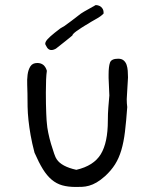

<svg xmlns="http://www.w3.org/2000/svg" viewBox="-20 -758 618 762"><path d="M391 -704Q385 -698 378 -693Q374 -690 368 -686.5Q362 -683 355 -679Q348 -675 341 -671Q334 -667 330 -664Q330 -664 318 -657Q306 -650 283 -634Q268 -623 267 -617Q256 -608 240 -595Q224 -582 202 -565Q179 -552 167 -569Q163 -575 160.5 -580.5Q158 -586 162.5 -594Q167 -602 180.5 -614Q194 -626 219 -645Q222 -647 226.5 -649.5Q231 -652 236 -655Q260 -672 301 -704Q313 -712 328 -720Q343 -728 360 -738Q378 -737 386 -725Q392 -717 391 -704ZM485 -333Q481 -277 476 -235.5Q471 -194 461.5 -162Q452 -130 436.5 -105.5Q421 -81 397 -59Q379 -43 363.5 -34Q348 -25 333.5 -21Q319 -17 306 -16.5Q293 -16 281 -16Q250 -16 227 -22.5Q204 -29 185 -45Q166 -61 150 -87Q134 -113 117 -152Q107 -190 101.5 -221.5Q96 -253 93 -281Q90 -309 89.5 -334.5Q89 -360 89 -386Q89 -401 88 -421.5Q87 -442 89.5 -461.5Q92 -481 100.5 -494.5Q109 -508 128 -508Q157 -508 166 -477Q164 -464 163 -442.5Q162 -421 162 -391Q162 -343 163.5 -308.5Q165 -274 166 -269Q167 -253 171.5 -231Q176 -209 182.5 -187Q189 -165 195 -148Q201 -131 205 -126Q224 -97 283 -84Q352 -100 380 -146Q408 -192 408 -279Q408 -307 410 -332Q412 -357 414 -379L411 -448V-462Q411 -494 416.5 -509.5Q422 -525 449 -525Q463 -525 471 -518Q479 -511 482.5 -500.5Q486 -490 487 -477Q488 -464 488 -451Q488 -445 487 -433Q486 -421 485.5 -408Q485 -395 484 -382.5Q483 -370 483 -364Q483 -356 483.5 -348Q484 -340 485 -333Z"/></svg>

Font: Gaegu
Style: Accents-Regular
Weight: 400
Designer: JIKJI
Foundry: JIKJI
Version: Version 1.00